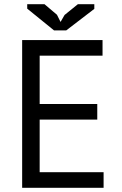

<svg xmlns="http://www.w3.org/2000/svg" viewBox="-20 -890 576 910"><path d="M85 0ZM85 -700H466V-626H168V-397H441V-323H168V-74H471V0H85ZM294 -746H236L109 -849V-870H191L250 -820L267 -786L286 -819L349 -870H427V-848Z"/></svg>

Font: PT Sans
Style: Regular
Weight: 400
Version: Version 2.003W OFL; ttfautohint (v1.6)